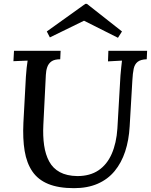

<svg xmlns="http://www.w3.org/2000/svg" viewBox="-20 -965 788 1001"><path d="M747 -700 745 -656Q713 -655 697.5 -642.5Q682 -630 677 -606.5Q672 -583 670 -545L656 -306Q652 -234 632.5 -175Q613 -116 577.5 -73Q542 -30 489 -7Q436 16 366 16Q285 16 231.5 -6Q178 -28 148.5 -71.5Q119 -115 108.5 -178Q98 -241 102 -325L115 -565Q117 -591 119 -611.5Q121 -632 124 -649Q106 -648 86 -647.5Q66 -647 50 -646L53 -700H296L294 -656Q264 -656 248.5 -645Q233 -634 226.5 -615.5Q220 -597 219 -574L206 -314Q203 -256 210 -207.5Q217 -159 236.5 -123Q256 -87 292 -67.5Q328 -48 383 -47Q449 -47 493.5 -77Q538 -107 562.5 -163Q587 -219 592 -295L608 -571Q610 -593 612 -613.5Q614 -634 616 -649Q599 -648 579 -647Q559 -646 543 -645L545 -700ZM595 -768 418 -857 240 -770 224 -801 425 -945H433L616 -801Z"/></svg>

Font: Lora Medium
Style: Italic
Weight: 500
Italic angle: -3°
Designer: Olga Karpushina, Alexei Vanyashin (Cyrillic)
Foundry: Cyreal
Version: Version 3.004